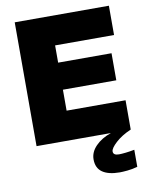

<svg xmlns="http://www.w3.org/2000/svg" viewBox="-95 -737 796 1020"><g transform="rotate(-10 303.0 -227.0)"><path d="M56 0V-668H564V-510H246V-417H534V-271H246V-158H564V0ZM468 214Q407 214 374.5 191.5Q342 169 342 122Q342 83 373.5 50.5Q405 18 457 0H564Q513 22 481 51.5Q449 81 449 98Q449 119 480 119Q493 119 516 116.5Q539 114 564 109V201Q536 209 509 211.5Q482 214 468 214Z"/></g></svg>

Font: Gantari Black
Style: Regular
Weight: 900
Version: Version 1.000